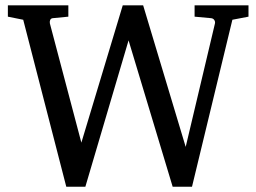

<svg xmlns="http://www.w3.org/2000/svg" viewBox="-20 -691 971 727"><path d="M859.9 -616.2 707 16.1H633.8L466.8 -538.1L303.2 16.1H231L67.9 -616.2L9.8 -627.9V-670.9H238.8V-627.9L179.2 -622.1Q172.4 -621.1 169.9 -615Q167.5 -608.9 168.9 -602.1L288.1 -150.9L444.8 -670.9H522L683.1 -134.8L793.9 -602.1Q795.4 -608.9 791.5 -615Q787.6 -621.1 779.8 -622.1L716.8 -627.9V-670.9H920.9V-627.9Z"/></svg>

Font: Charis SIL Eur
Style: Regular
Weight: 400
Foundry: SIL International
Version: Version 5.000